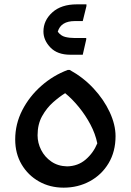

<svg xmlns="http://www.w3.org/2000/svg" viewBox="-20 -855 602 884"><path d="M50 -213Q50 -284 82.5 -347.5Q115 -411 170 -459.5Q225 -508 292 -533H301Q363 -499 410.5 -448Q458 -397 485 -339Q512 -281 512 -228Q512 -157 480 -103.5Q448 -50 393.5 -20.5Q339 9 273 9Q210 9 159.5 -19.5Q109 -48 79.5 -98Q50 -148 50 -213ZM153 -232Q153 -197 169.5 -164.5Q186 -132 216.5 -111Q247 -90 289 -89Q339 -90 374.5 -120.5Q410 -151 428 -195Q419 -239 396.5 -281.5Q374 -324 343.5 -361.5Q313 -399 280 -426Q254 -410 224.5 -384Q195 -358 174 -320.5Q153 -283 153 -232ZM180 -710Q180 -761 221 -798Q262 -835 334 -835H378V-827L361 -758H325Q260 -758 246 -709Q260 -690 280 -685Q300 -680 323 -680H377V-673L361 -603H304Q244 -603 212 -636.5Q180 -670 180 -710Z"/></svg>

Font: Kufam Medium
Style: Regular
Weight: 500
Designer: Wael Morcos, Artur Schmal
Foundry: Original Type
Version: Version 1.300; ttfautohint (v1.8.3)